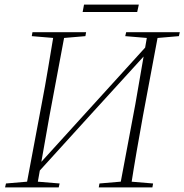

<svg xmlns="http://www.w3.org/2000/svg" viewBox="-20 -814 801 834"><path d="M2 0 6 -17 111 -26H130L239 -17L235 0ZM93 0 161 -362Q176 -440 189 -518Q202 -596 215 -674H263L195 -311L140 0ZM118 -657 121 -674H354L351 -657L245 -648H226ZM409 0 412 -17 517 -26H537L645 -17L642 0ZM500 0 568 -362 622 -674H669L601 -311Q587 -234 573.5 -156Q560 -78 548 0ZM524 -657 528 -674H761L757 -657L652 -648H632ZM120 -37 118 -74H126L384 -358L643 -643L647 -606H638L379 -322ZM339 -762 345 -794H583L576 -762Z"/></svg>

Font: Source Serif 4 48pt Light
Style: Italic
Weight: 300
Italic angle: -12°
Designer: Frank Grießhammer
Foundry: Adobe Systems Incorporated
Version: Version 4.004;hotconv 1.0.116;makeotfexe 2.5.65601